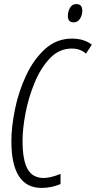

<svg xmlns="http://www.w3.org/2000/svg" viewBox="-20 -915 472 945"><path d="M385 -862Q385 -895 356 -895Q335 -895 324.5 -876.5Q314 -858 314 -837Q314 -805 342 -805Q363 -805 374 -823Q385 -841 385 -862ZM278 -9V-59Q228 -39 195 -39Q141 -39 116 -82.5Q91 -126 91 -223Q91 -281 105.5 -357.5Q120 -434 150 -507Q180 -580 225.5 -628Q271 -676 333 -676Q376 -676 403 -651L432 -695Q394 -725 334 -725Q258 -725 201.5 -673.5Q145 -622 108 -542.5Q71 -463 53.5 -376Q36 -289 36 -220Q36 10 185 10Q232 10 278 -9Z"/></svg>

Font: Noto Sans Display Condensed Light
Style: Italic
Weight: 300
Width: 3
Designer: Monotype Design team
Foundry: Monotype Imaging Inc.
Version: 1.000